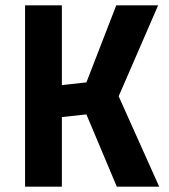

<svg xmlns="http://www.w3.org/2000/svg" viewBox="-20 -700 633 720"><path d="M74 0V-680H212V-381L304 -391L416 -680H573L425 -339L577 0H418L304 -271L212 -261V0Z"/></svg>

Font: Titillium Web SemiBold
Style: Regular
Weight: 600
Designer: Mohamed Gaber, Accademia di Belle Arti di Urbino
Foundry: Kief Type Foundry, Accademia di Belle Arti di Urbino
Version: Version 3.000; ttfautohint (v1.8.4)